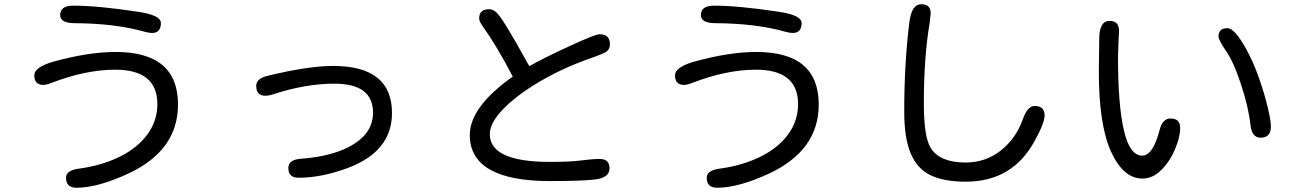

<svg xmlns="http://www.w3.org/2000/svg" viewBox="-20 -798 6040 899"><path d="M624 -743.2Q733.4 -727.5 733.4 -690.4Q733.4 -643.6 691.4 -643.6Q677.7 -643.6 657.2 -649.4Q519.5 -688.5 327.1 -689.5Q261.7 -690.4 261.7 -727.5Q261.7 -771.5 323.2 -771.5Q437.5 -771.5 624 -743.2ZM813.5 -308.6Q813.5 -93.8 581.1 14.6Q437.5 81.1 337.9 81.1Q289.1 81.1 289.1 34.2Q289.1 -1 352.5 -8.8Q458 -23.4 541 -64.5Q624 -105.5 670.4 -168.9Q716.8 -232.4 716.8 -310.5Q716.8 -471.7 519.5 -471.7Q382.8 -471.7 224.6 -411.1Q197.3 -400.4 182.6 -400.4Q140.6 -400.4 140.6 -445.3Q140.6 -482.4 224.6 -507.8Q391.6 -554.7 521.5 -554.7Q813.5 -554.7 813.5 -308.6Z M1815.4 -268.6Q1815.4 -87.9 1606.4 -10.7Q1484.4 34.2 1377.9 34.2Q1330.1 34.2 1330.1 -11.7Q1330.1 -50.8 1389.6 -54.7Q1545.9 -66.4 1636.2 -123Q1726.6 -179.7 1726.6 -270.5Q1726.6 -406.2 1545.9 -406.2Q1409.2 -406.2 1255.9 -355.5Q1237.3 -349.6 1223.6 -349.6Q1179.7 -349.6 1179.7 -395.5Q1179.7 -429.7 1230.5 -442.4Q1422.9 -489.3 1540 -489.3Q1815.4 -489.3 1815.4 -268.6Z M2242.2 -671.9Q2223.6 -697.3 2223.6 -711.9Q2223.6 -754.9 2270.5 -754.9Q2288.1 -754.9 2303.7 -740.2Q2335 -712.9 2449.2 -503.9L2459 -488.3Q2515.6 -521.5 2641.1 -579.6Q2766.6 -637.7 2788.1 -637.7Q2835.9 -637.7 2835.9 -589.8Q2835.9 -571.3 2823.2 -559.6Q2814.5 -548.8 2734.4 -521.5Q2611.3 -477.5 2505.4 -415Q2399.4 -352.5 2336.4 -287.6Q2273.4 -222.7 2273.4 -169.9Q2273.4 -40 2554.7 -40Q2651.4 -40 2702.1 -46.9Q2752.9 -53.7 2788.1 -53.7Q2834 -53.7 2834 -9.8Q2834 30.3 2776.4 41Q2717.8 49.8 2555.7 49.8Q2179.7 49.8 2179.7 -166Q2179.7 -296.9 2380.9 -439.5Q2304.7 -585 2242.2 -671.9Z M3624 -743.2Q3733.4 -727.5 3733.4 -690.4Q3733.4 -643.6 3691.4 -643.6Q3677.7 -643.6 3657.2 -649.4Q3519.5 -688.5 3327.1 -689.5Q3261.7 -690.4 3261.7 -727.5Q3261.7 -771.5 3323.2 -771.5Q3437.5 -771.5 3624 -743.2ZM3813.5 -308.6Q3813.5 -93.8 3581.1 14.6Q3437.5 81.1 3337.9 81.1Q3289.1 81.1 3289.1 34.2Q3289.1 -1 3352.5 -8.8Q3458 -23.4 3541 -64.5Q3624 -105.5 3670.4 -168.9Q3716.8 -232.4 3716.8 -310.5Q3716.8 -471.7 3519.5 -471.7Q3382.8 -471.7 3224.6 -411.1Q3197.3 -400.4 3182.6 -400.4Q3140.6 -400.4 3140.6 -445.3Q3140.6 -482.4 3224.6 -507.8Q3391.6 -554.7 3521.5 -554.7Q3813.5 -554.7 3813.5 -308.6Z M4293.9 -778.3Q4337.9 -778.3 4337.9 -735.4L4333 -691.4Q4305.7 -531.2 4305.7 -313.5Q4305.7 -154.3 4338.9 -103.5Q4381.8 -37.1 4501 -37.1Q4594.7 -37.1 4665.5 -92.8Q4736.3 -148.4 4768.6 -238.3Q4791 -301.8 4824.2 -301.8Q4871.1 -301.8 4871.1 -257.8Q4871.1 -221.7 4823.2 -135.7Q4719.7 52.7 4502 52.7Q4400.4 52.7 4337.9 22.9Q4275.4 -6.8 4244.6 -78.6Q4213.9 -150.4 4213.9 -275.4Q4213.9 -504.9 4238.3 -696.3Q4249 -778.3 4293.9 -778.3Z M5505.9 -199.2Q5505.9 -157.2 5482.4 -100.6Q5459 -43.9 5418.5 -2.9Q5377.9 38.1 5329.1 38.1Q5240.2 38.1 5182.6 -86.9Q5125 -212.9 5125 -462.9L5127 -612.3Q5126 -700.2 5175.8 -700.2Q5219.7 -700.2 5219.7 -653.3L5216.8 -595.7L5214.8 -530.3Q5214.8 -302.7 5243.2 -184.6Q5270.5 -69.3 5328.1 -69.3Q5378.9 -69.3 5410.2 -191.4Q5423.8 -243.2 5460.9 -243.2Q5505.9 -243.2 5505.9 -199.2ZM5814.5 -569.3Q5847.7 -509.8 5874 -435.1Q5900.4 -360.4 5915.5 -296.9Q5930.7 -233.4 5930.7 -205.1Q5930.7 -153.3 5881.8 -153.3Q5841.8 -153.3 5835 -212.9Q5826.2 -295.9 5790.5 -403.8Q5754.9 -511.7 5719.7 -560.5Q5685.5 -611.3 5685.5 -627.9Q5685.5 -666 5727.5 -666Q5760.7 -666 5814.5 -569.3Z"/></svg>

Font: FakePearl
Style: Regular
Weight: 400
Version: Version 1.2